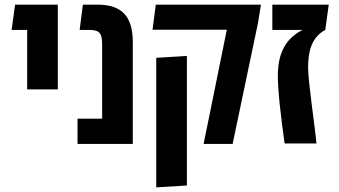

<svg xmlns="http://www.w3.org/2000/svg" viewBox="-20 -620 1459 827"><path d="M97 -235H229V-600H45L30 -491H97Z M314 0H552V-437C552 -543 511 -600 400 -600H337L323 -491H365C413 -491 420 -473 420 -424V-109H314Z M857 0H982L1091 -520L1104 -600H651L637 -492H957ZM653 187 785 179V-379L653 -371Z M1206 -2H1343C1336 -81 1308 -261 1307 -328C1307 -397 1321 -459 1381 -491L1396 -600H1153V-491H1283C1204 -451 1181 -384 1177 -312C1174 -245 1191 -107 1206 -2Z"/></svg>

Font: Noto Sans Hebrew ExtraCondensed SemiBold
Style: Regular
Weight: 600
Width: 2
Designer: Ben Nathan
Foundry: Google LLC
Version: Version 3.001